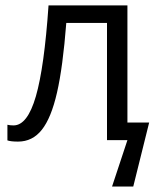

<svg xmlns="http://www.w3.org/2000/svg" viewBox="-20 -516 571 707"><path d="M449.2 -64.9H529.3L470.7 170.9H392.6L449.2 0H374V-431.6H224.1Q211.4 -268.6 189.9 -175Q168.5 -81.5 134 -38.1Q99.6 5.4 46.4 5.4Q20 5.4 7.3 1V-56.6Q17.1 -54.2 29.8 -54.2Q81.1 -54.2 112.1 -161.4Q143.1 -268.6 158.7 -496.1H449.2Z"/></svg>

Font: Bpm'online Open Sans
Style: Regular
Weight: 400
Foundry: Ascender Corporation
Version: Version 1.10